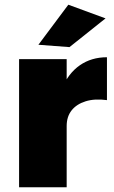

<svg xmlns="http://www.w3.org/2000/svg" viewBox="-20 -795 484 815"><path d="M434 -370Q382 -377 343.5 -365Q305 -353 284 -326.5Q263 -300 263 -260L217 -269Q217 -356 243.5 -420Q270 -484 319 -518Q368 -552 434 -552ZM61 -544H263V0H61ZM270 -775 428 -717 275 -595 143 -605Z"/></svg>

Font: Alexandria ExtraBold
Style: Regular
Weight: 800
Designer: Mohamed Gaber
Foundry: Kief Type Foundry
Version: Version 5.100